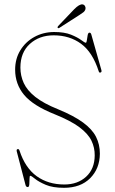

<svg xmlns="http://www.w3.org/2000/svg" viewBox="-20 -861 536 894"><path d="M278 13.5Q225.5 13.5 192.8 -0.5Q160 -14.5 143 -28.5Q126 -42.5 121 -42.5Q117.5 -42.5 117.5 -29.5Q117.5 -16.5 116.5 -3.2Q115.5 10 109.5 10Q101.5 10 99 1L58 -156Q56 -165 61.5 -166.5Q68 -168.5 71 -159.5Q97.5 -79 151 -40.5Q204.5 -2 279.5 -2Q341.5 -2 381 -38.2Q420.5 -74.5 421 -137Q421.5 -173.5 405.8 -206Q390 -238.5 349.5 -268.8Q309 -299 234.5 -329Q134 -369 92.2 -419.2Q50.5 -469.5 50.5 -536.5Q50.5 -587.5 74.8 -627Q99 -666.5 140 -689Q181 -711.5 231.5 -712Q280 -712 310.8 -699.5Q341.5 -687 358 -674.5Q374.5 -662 379.5 -662Q383 -662 384.5 -673.8Q386 -685.5 388.2 -697.2Q390.5 -709 396.5 -709Q402.5 -709 405 -701L452 -535Q454.5 -526.5 449.5 -524Q442 -520 439.5 -529.5Q411 -618 357.5 -657.2Q304 -696.5 230 -696.5Q163 -696.5 119 -656.5Q75 -616.5 75 -546.5Q75 -508.5 90.5 -474.5Q106 -440.5 144.2 -410Q182.5 -379.5 251 -352Q325 -321.5 367.2 -290.2Q409.5 -259 427.2 -223.8Q445 -188.5 445 -145.5Q444.5 -76 399.8 -31.2Q355 13.5 278 13.5ZM325 -817.5Q350 -843 365 -840.5Q372.5 -839 376 -832.2Q379.5 -825.5 378 -819Q375.5 -809.5 368 -803.8Q360.5 -798 349.5 -791L256 -731Q251.5 -728 249 -731.5Q246 -734.5 251 -740Z"/></svg>

Font: Fraunces 144pt Soft Thin
Style: Regular
Weight: 100
Version: Version 1.000;[0bf87f6ff]